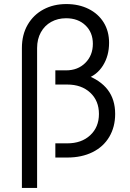

<svg xmlns="http://www.w3.org/2000/svg" viewBox="-20 -777 643 947"><path d="M307 -757Q369 -757 417 -733Q465 -709 491.5 -666Q518 -623 518 -566Q518 -502 488 -454Q458 -406 406 -389L401 -409Q475 -382 511.5 -334Q548 -286 548 -215Q548 -151 519 -102Q490 -53 436.5 -26.5Q383 0 312 0H253V-70H312Q382 -70 425 -110Q468 -150 468 -215Q468 -280 425 -320Q382 -360 312 -360H253V-430H306Q364 -430 401 -467Q438 -504 438 -561Q438 -617 401.5 -652Q365 -687 306 -687Q265 -687 232.5 -669Q200 -651 181.5 -617.5Q163 -584 163 -540V150H88V-540Q88 -606 116.5 -655Q145 -704 194.5 -730.5Q244 -757 307 -757Z"/></svg>

Font: Trafiko Sans Variable
Style: Regular
Weight: 400
Designer: Gumpita Rahayu / Trafiko
Foundry: Tokotype / Trafiko
Version: Version 0.001;FEAKit 1.0